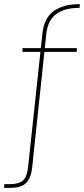

<svg xmlns="http://www.w3.org/2000/svg" viewBox="-45 -773 406 929"><path d="M64 -522V-540H327L326 -522ZM160 -609Q168 -686 215 -719.5Q262 -753 341 -753L340 -735Q267 -735 226.5 -704.5Q186 -674 179 -609L111 34Q108 65 98 88Q88 111 66.5 123.5Q45 136 5 136H-25L-24 118H3Q44 118 64.5 102Q85 86 91 34Z"/></svg>

Font: Poppins Devanagari Thin
Style: Regular
Weight: 100
Designer: Ninad Kale (Devanagari), Jonny Pinhorn (Latin)
Foundry: Indian Type Foundry
Version: 4.005